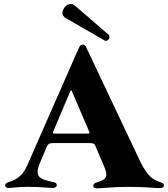

<svg xmlns="http://www.w3.org/2000/svg" viewBox="-20 -982 882 1009"><path d="M395.6 -732.2 384.6 -707.4H384.2L122.2 -110.8C94.1 -47.2 54.7 -35.5 23.4 -24.1C12.8 -20.2 6.7 -16.3 7.1 -7.8C6.7 2.1 16 5.3 24.9 5.7C44.4 5.3 73.9 0 121.4 0C204.5 0 226.9 5.3 256.4 5.7C267.8 5.3 278.1 1.4 278.4 -9.2C278.1 -18.5 272 -22.4 261.4 -24.9C179 -41.5 157.7 -56.1 196 -140.6L226.6 -212.7C233 -225.5 239.3 -230.1 257.8 -230.1H451C469.8 -230.1 475.5 -226.2 479.8 -218.4L522.7 -117.9C549.7 -58.6 545.1 -39.8 490.8 -24.1C473.7 -19.5 470.2 -13.5 470.2 -5.7C470.2 0.7 474.1 7.5 487.9 7.8C514.9 7.5 578.5 0 649.9 0C757.8 0 784.1 6.7 818.9 6.4C833.5 6.7 841.3 2.5 841.6 -7.8C841.3 -17 835.2 -20.2 819.6 -25.6C781.6 -38.7 755.7 -57.5 720.2 -126.4L477.6 -639.2L433.9 -731.5C430.4 -739.3 426.5 -747.9 415.5 -747.9C404.8 -747.9 399.1 -740.1 395.6 -732.2ZM259.2 -289.8 261.4 -294.7 345.2 -492.5 349.1 -501.8C352.3 -508.2 354.4 -508.9 357.2 -503.6L365.8 -484L366.5 -482.2L449.2 -289.1C451.3 -282.3 449.2 -280.2 441.8 -279.8H265.6C258.5 -279.8 255.7 -282 259.2 -289.8ZM308.2 -914.1C308.6 -903.8 313.6 -893.8 325.3 -887.1L529.8 -769.2C532 -767.8 534.1 -767 536.2 -767C546.2 -767 555.4 -777.7 555.4 -787.6C555.8 -792.3 554 -796.9 549.7 -800.4L372.2 -953.8C365.8 -958.8 359.4 -961.6 352.3 -961.6C330.3 -961.6 308.2 -936.8 308.2 -914.1Z"/></svg>

Font: Margiela Serif
Style: Bold
Weight: 700
Designer: Andreas Faust, Stefan Endress
Version: Version 1.002;FEAKit 1.0